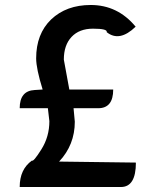

<svg xmlns="http://www.w3.org/2000/svg" viewBox="-20 -750 610 770"><path d="M59 0Q59 -71 108 -106Q114 -100 146 -151Q178 -202 178 -264L172 -316H59Q59 -386 119 -389L151 -391Q125 -475 125 -516Q125 -614 185 -672Q246 -730 344 -730Q452 -730 524 -643Q459 -580 408 -621Q412 -635 353 -635Q298 -635 267 -602Q236 -569 236 -511L258 -391H434Q434 -316 374 -316H275L280 -262Q280 -169 217 -102L525 -98Q525 0 465 0Z"/></svg>

Font: Swei Half Moon CJK SC
Style: Medium
Weight: 500
Version: Version 2.071